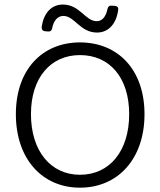

<svg xmlns="http://www.w3.org/2000/svg" viewBox="-20 -826 715 857"><path d="M262.7 -754.9C313.5 -754.9 336.9 -680.7 413.1 -680.7C465.8 -680.7 500 -721.7 507.8 -783.2C508.8 -793 502.9 -798.8 493.2 -799.8L477.5 -800.8C467.8 -801.8 462.9 -796.9 460 -787.1C453.1 -752 436.5 -731.4 412.1 -731.4C360.4 -731.4 336.9 -805.7 260.7 -805.7C208 -805.7 173.8 -765.6 166 -704.1C165 -694.3 170.9 -687.5 180.7 -686.5L195.3 -685.5C205.1 -684.6 210.9 -689.5 212.9 -700.2C219.7 -735.4 238.3 -754.9 262.7 -754.9ZM50.8 -316.4C50.8 -116.2 168.9 11.7 336.9 11.7C505.9 11.7 625 -116.2 625 -316.4C625 -515.6 505.9 -636.7 336.9 -636.7C168.9 -636.7 50.8 -515.6 50.8 -316.4ZM556.6 -316.4C556.6 -152.3 469.7 -45.9 336.9 -45.9C206.1 -45.9 118.2 -152.3 118.2 -316.4C118.2 -479.5 206.1 -580.1 336.9 -580.1C469.7 -580.1 556.6 -479.5 556.6 -316.4Z"/></svg>

Font: Ed Sans Neue Light
Style: Regular
Weight: 300
Designer: Stephen Hutchings
Version: Version 1.004;PS 001.004;hotconv 1.0.88;makeotf.lib2.5.64775